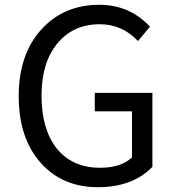

<svg xmlns="http://www.w3.org/2000/svg" viewBox="-20 -767 729 800"><path d="M151 -87Q58 -190 58 -366Q58 -541 153 -645Q246 -747 394 -747Q520 -747 605 -656L555 -596Q489 -666 396 -666Q285 -666 219 -586Q153 -506 153 -369Q153 -229 216 -149Q281 -68 397 -68Q484 -68 530 -111V-303H375V-380H615V-72Q533 13 388 13Q241 13 151 -87Z"/></svg>

Font: Source Han Sans K Regular
Style: Regular
Weight: 400
Designer: Ryoko NISHIZUKA  (kana & ideographs); Paul D. Hunt (Latin, Greek & Cyrillic); Wenlong ZHANG  (bopomofo); Sandoll Communi
Foundry: Adobe Systems Incorporated
Version: Version 1.00 July 18, 2014, initial release